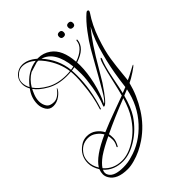

<svg xmlns="http://www.w3.org/2000/svg" viewBox="-267 -732 1261 1261"><g transform="rotate(-45 363.5 -102.0)"><path d="M283 -528Q358 -444 369 -339L395 -344Q378 -500 283 -528ZM247 -545Q203 -582 159 -582Q123 -582 96 -550Q81 -533 81 -506.5Q81 -480 96 -451Q157 -533 247 -545ZM322 -336Q340 -336 358 -338Q347 -421 292 -497Q275 -519 261 -533Q254 -534 247 -534L175 -512Q132 -487 104 -439Q130 -400 186.5 -368Q243 -336 322 -336ZM44 244Q83 179 224 116Q212 94 188 76Q162 56 130 56Q70 56 36 110Q21 134 21 170Q21 206 44 244ZM58 264Q106 320 185 320Q245 320 312.5 276.5Q380 233 426 160Q456 115 480 35Q340 90 246 136Q249 150 249 174.5Q249 199 230 233Q229 235 226 235Q221 235 223 229Q238 203 238 180.5Q238 158 234 142Q165 174 116 207Q75 237 58 264ZM186 328Q102 328 53 273Q47 285 47 296.5Q47 308 54 319Q76 357 159 357Q204 357 240 345Q347 317 430 227Q513 137 538 11L496 28Q473 114 441 164Q391 239 319.5 283.5Q248 328 186 328ZM39 254Q13 213 13 173Q13 102 75 60Q101 42 133 42Q171 42 198.5 63Q226 84 238 110Q300 83 378.5 55Q457 27 485 16Q495 -20 508 -78Q550 -269 564 -256Q566 -252 564 -246Q544 -203 526.5 -113Q509 -23 501 9Q533 -3 541 -7Q541 -13 549 -68Q557 -123 566.5 -169.5Q576 -216 588 -260Q615 -367 660 -449Q591 -367 504 -216Q465 -150 455 -134Q376 -15 354 -15Q351 -15 349.5 -17.5Q348 -20 350 -22Q374 -81 386 -154.5Q398 -228 398 -269Q398 -310 396 -336Q387 -334 373 -332H369Q371 -312 371 -284Q371 -156 327 -21Q326 -16 322.5 -18Q319 -20 320 -23Q349 -112 357 -217Q361 -256 361 -283.5Q361 -311 359 -331Q339 -329 320 -329Q241 -329 182.5 -362Q124 -395 100 -431Q96 -425 84.5 -397Q73 -369 73 -341Q73 -313 87.5 -290.5Q102 -268 140.5 -268Q179 -268 215 -317Q219 -323 219 -318Q212 -296 182.5 -274Q153 -252 119.5 -252Q86 -252 69.5 -278.5Q53 -305 53 -335Q53 -395 91 -444Q75 -472 75 -498Q75 -524 84.5 -542Q94 -560 112 -573Q136 -590 165 -590Q214 -590 264 -547Q267 -547 271 -547Q318 -547 357 -519Q422 -473 430 -353Q474 -368 501 -392.5Q528 -417 530 -449Q530 -451 532 -452Q538 -455 538 -448Q532 -378 431 -345Q432 -332 432 -318Q432 -251 413.5 -170.5Q395 -90 364 -29Q382 -37 415 -94Q427 -114 442 -140.5Q457 -167 463 -177Q469 -187 501 -244.5Q533 -302 558 -345Q583 -388 624 -442.5Q665 -497 705 -532Q714 -540 720.5 -537.5Q727 -535 727 -530Q727 -525 722 -517Q675 -448 644.5 -359Q614 -270 604.5 -205.5Q595 -141 590 -85.5Q585 -30 584 -27Q612 -39 647 -59Q682 -79 681 -74Q679 -67 642 -42.5Q605 -18 579 -6Q556 86 502 172Q448 258 365 315Q302 358 235 376Q200 386 172 386Q74 386 42 331Q31 313 31 293.5Q31 274 39 254ZM575 -526Q552 -526 552 -548Q552 -570 574 -570Q596 -570 596 -548Q596 -526 575 -526ZM489 -526Q466 -526 466 -548Q466 -570 488 -570Q510 -570 510 -548Q510 -526 489 -526Z"/></g></svg>

Font: Lovers Quarrel
Style: Regular
Weight: 400
Designer: Robert E. Leuschke
Foundry: Robert E. Leuschke
Version: Version 1.001